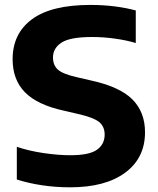

<svg xmlns="http://www.w3.org/2000/svg" viewBox="-20 -770 656 799"><path d="M272 9.5Q211.5 9.5 155 1Q98.5 -7.5 50 -23V-159Q100 -142 161.2 -133Q222.5 -124 272.5 -124Q351.5 -124 383.5 -146.8Q415.5 -169.5 415.5 -210Q415.5 -244 391.8 -262.8Q368 -281.5 303.5 -296L245.5 -309.5Q135.5 -333.5 84 -385.8Q32.5 -438 32.5 -523.5Q32.5 -630.5 113.2 -690Q194 -749.5 356.5 -749.5Q410.5 -749.5 458.8 -743.2Q507 -737 545 -726.5V-591Q507 -602.5 459 -609.2Q411 -616 363 -616Q272 -616 236.2 -592.8Q200.5 -569.5 200.5 -531Q200.5 -498.5 221 -480.2Q241.5 -462 298.5 -449L357 -435.5Q477.5 -409.5 530.5 -356.8Q583.5 -304 583.5 -219.5Q583.5 -112.5 501 -51.5Q418.5 9.5 272 9.5Z"/></svg>

Font: Encode Sans SemiExpanded SemiExpanded
Style: Bold
Weight: 700
Width: 6
Designer: Multiple Designers
Foundry: Impallari Type
Version: Version 3.000; ttfautohint (v1.8.3) -l 8 -r 50 -G 200 -x 14 